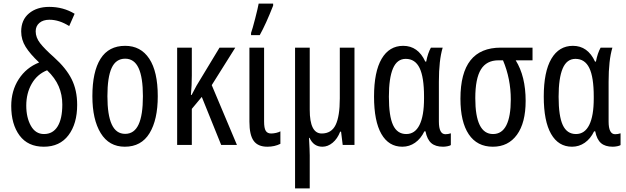

<svg xmlns="http://www.w3.org/2000/svg" viewBox="-20 -800 3456 1060"><path d="M392 -724 362 -656Q307 -691 253 -691Q218 -691 197.5 -673.5Q177 -656 177 -627Q177 -593 201.5 -561.5Q226 -530 278 -484Q345 -424 375.5 -363Q406 -302 406 -221Q406 -117 358 -53.5Q310 10 222 10Q134 10 88 -52Q42 -114 42 -215Q42 -299 83.5 -363Q125 -427 196 -455Q146 -502 121.5 -541.5Q97 -581 97 -626Q97 -690 140 -726Q183 -762 252 -762Q329 -762 392 -724ZM125 -217Q125 -151 150.5 -105.5Q176 -60 223 -60Q272 -60 298 -102Q324 -144 324 -223Q324 -277 304 -323.5Q284 -370 240 -412Q185 -390 155 -337.5Q125 -285 125 -217Z M669 10Q582 10 536 -65Q490 -140 490 -269Q490 -404 535 -475.5Q580 -547 671 -547Q757 -547 804 -476Q851 -405 851 -269Q851 -139 805.5 -64.5Q760 10 669 10ZM671 -61Q721 -61 745 -112.5Q769 -164 769 -269Q769 -373 745 -424.5Q721 -476 671 -476Q620 -476 596.5 -425Q573 -374 573 -269Q573 -165 597 -113Q621 -61 671 -61Z M1149 -330 1288 0H1201L1094 -265L1039 -199V0H958V-537H1039V-383Q1039 -329 1034 -276H1038L1065 -327L1192 -537H1279Z M1438 -129Q1438 -93 1447 -78Q1456 -63 1477 -63Q1490 -63 1505 -66.5Q1520 -70 1528 -75V-6Q1496 10 1456 10Q1404 10 1380.5 -22.5Q1357 -55 1357 -128V-537H1438ZM1366 -618Q1374 -640 1389 -698.5Q1404 -757 1408 -780H1488V-769Q1448 -667 1414 -606H1366Z M1937 0H1872L1863 -73H1858Q1843 -34 1816.5 -12Q1790 10 1760 10Q1711 10 1689 -39H1686Q1690 33 1690 58V240H1609V-537H1690V-194Q1690 -63 1756 -63Q1810 -63 1833 -110.5Q1856 -158 1856 -257V-537H1937Z M2045 -267Q2045 -404 2087 -475.5Q2129 -547 2206 -547Q2288 -547 2328 -460H2333Q2342 -507 2359 -537H2424Q2403 -468 2403 -349V-129Q2403 -59 2439 -59Q2454 -59 2469 -64V1Q2463 5 2450 7.5Q2437 10 2426 10Q2384 10 2361 -10Q2338 -30 2329 -75H2323Q2303 -34 2271.5 -12Q2240 10 2201 10Q2126 10 2085.5 -60.5Q2045 -131 2045 -267ZM2321 -256V-267Q2321 -374 2296.5 -424.5Q2272 -475 2220 -475Q2172 -475 2149.5 -422Q2127 -369 2127 -266Q2127 -159 2150 -109.5Q2173 -60 2223 -60Q2271 -60 2296 -110Q2321 -160 2321 -256Z M2701 10Q2614 10 2568 -58.5Q2522 -127 2522 -255Q2522 -397 2577.5 -467Q2633 -537 2745 -537H2920V-467H2827Q2882 -379 2882 -243Q2882 -122 2834 -56Q2786 10 2701 10ZM2702 -60Q2751 -60 2775.5 -108.5Q2800 -157 2800 -251Q2800 -365 2757 -467H2732Q2666 -467 2635 -416.5Q2604 -366 2604 -258Q2604 -60 2702 -60Z M2982 -267Q2982 -404 3024 -475.5Q3066 -547 3143 -547Q3225 -547 3265 -460H3270Q3279 -507 3296 -537H3361Q3340 -468 3340 -349V-129Q3340 -59 3376 -59Q3391 -59 3406 -64V1Q3400 5 3387 7.5Q3374 10 3363 10Q3321 10 3298 -10Q3275 -30 3266 -75H3260Q3240 -34 3208.5 -12Q3177 10 3138 10Q3063 10 3022.5 -60.5Q2982 -131 2982 -267ZM3258 -256V-267Q3258 -374 3233.5 -424.5Q3209 -475 3157 -475Q3109 -475 3086.5 -422Q3064 -369 3064 -266Q3064 -159 3087 -109.5Q3110 -60 3160 -60Q3208 -60 3233 -110Q3258 -160 3258 -256Z"/></svg>

Font: Noto Sans UI Cond
Style: Regular
Weight: 400
Width: 3
Designer: Monotype Design Team
Foundry: Monotype Imaging Inc.
Version: Version 1.001